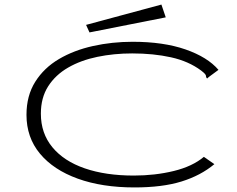

<svg xmlns="http://www.w3.org/2000/svg" viewBox="-20 -811 1040 841"><path d="M569 10Q427 10 320.5 -28.5Q214 -67 155 -138Q96 -209 96 -308Q96 -392 134.5 -453Q173 -514 238.5 -552.5Q304 -591 387.5 -609.5Q471 -628 561 -628Q696 -628 792.5 -594.5Q889 -561 937 -505L895 -474L887 -467L883 -473Q883 -481 878.5 -486.5Q874 -492 861 -502Q806 -543 729 -560Q652 -577 559 -577Q479 -577 406.5 -562Q334 -547 278.5 -515Q223 -483 191 -433Q159 -383 159 -313Q159 -227 209.5 -166Q260 -105 351.5 -73.5Q443 -42 566 -42Q659 -42 741 -62Q823 -82 873 -124L919 -92Q859 -42 775 -16Q691 10 569 10ZM372 -669 357 -702 687 -791 706 -735Z"/></svg>

Font: Inconsolata UltraExpanded Light
Style: Regular
Weight: 300
Width: 9
Monospace: yes
Designer: Raph Levien, Cyreal, Brenton Simpson
Foundry: Raph Levien, Cyreal, Google
Version: Version 3.001; ttfautohint (v1.8.2.53-6de2)